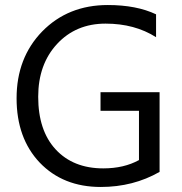

<svg xmlns="http://www.w3.org/2000/svg" viewBox="-20 -732 726 764"><path d="M615 -48Q510 12 381 12Q231 12 138 -85Q46 -182 46 -341Q46 -502 148 -607Q251 -712 409 -712Q523 -712 601 -675V-584Q516 -638 400 -638Q282 -638 207 -557Q132 -476 132 -347Q132 -213 201 -138Q271 -62 391 -62Q473 -62 533 -95V-291H380V-365H615Z"/></svg>

Font: A Tai Tham KH New
Style: Regular
Weight: 400
Designer: Sangdang Kengtung
Foundry: Sangdang Kengtung
Version: Version 1.002